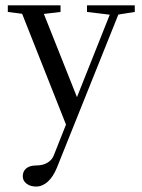

<svg xmlns="http://www.w3.org/2000/svg" viewBox="-20 -455 534 720"><path d="M115.2 244.6Q94.2 244.6 79.8 233.9Q65.4 223.1 65.4 206.1Q65.4 187 78.6 176.3Q91.8 165.5 115.7 165.5Q140.6 165.5 157.7 155.3Q174.8 145 181.2 128.9L227.5 12.2L63 -403.3L9.3 -410.2V-435.1H207V-410.2L144.5 -402.8L268.6 -90.8L391.6 -399.9L306.2 -410.2V-435.1H485.4V-410.2L423.8 -400.4L193.4 173.8Q179.2 208.5 158.9 226.6Q138.7 244.6 115.2 244.6Z"/></svg>

Font: Elstob
Style: Regular
Weight: 400
Designer: Peter S. Baker
Version: Version 1.015